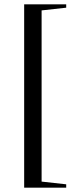

<svg xmlns="http://www.w3.org/2000/svg" viewBox="-20 -752 336 886"><path d="M91.5 114V-732H285.5V-716.5L172 -704V86L285.5 98.5V114Z"/></svg>

Font: Newsreader 72pt Medium
Style: Regular
Weight: 500
Designer: Hugues Gentile
Foundry: Production Type
Version: Version 1.003; ttfautohint (v1.8.3)